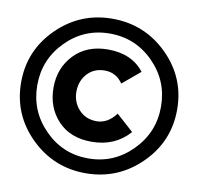

<svg xmlns="http://www.w3.org/2000/svg" viewBox="-87 -818 1014 983"><g transform="rotate(10 420.5 -326.5)"><path d="M15 -327Q15 -493 134 -610.5Q253 -728 420 -728Q588 -728 707 -610.5Q826 -493 826 -327Q826 -160 706.5 -42.5Q587 75 420 75Q253 75 134 -42.5Q15 -160 15 -327ZM420 -651Q287 -651 193 -556Q99 -461 99 -327Q99 -193 193 -97.5Q287 -2 420 -2Q553 -2 647.5 -97.5Q742 -193 742 -327Q742 -461 648 -556Q554 -651 420 -651ZM422 -89Q311 -89 247 -157.5Q183 -226 183 -329Q183 -431 249 -500Q315 -569 425 -569Q549 -569 613 -486L521 -409Q486 -460 427 -460Q371 -460 336.5 -422Q302 -384 302 -329Q302 -274 337.5 -235.5Q373 -197 430 -197Q487 -197 530 -254L619 -174Q544 -89 422 -89Z"/></g></svg>

Font: Cal Sans
Style: Regular
Weight: 400
Designer: Designer Mark Davis DBA MarkFonts
Foundry: Designer Mark Davis DBA MarkFonts
Version: Version 1.000